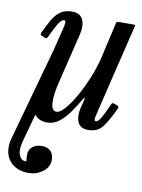

<svg xmlns="http://www.w3.org/2000/svg" viewBox="-157 -590 673 911"><g transform="rotate(10 179.5 -135.0)"><path d="M-11 -405.5Q6 -443 22.2 -471Q38.5 -499 60.2 -514.5Q82 -530 115.5 -530Q155.5 -530 168.5 -501.2Q181.5 -472.5 170.5 -428L112.5 -190Q97 -127.5 99 -88.2Q101 -49 125.5 -49Q141.5 -49 165 -75.8Q188.5 -102.5 213.2 -146.2Q238 -190 259 -241.8Q280 -293.5 291.5 -343.5L330 -512.5Q332 -520 341.5 -520H412Q419.5 -520 420.8 -518.8Q422 -517.5 420.5 -511.5L320 -96Q315.5 -78 311 -57.5Q306.5 -37 316 -37Q328 -37 342.2 -62.2Q356.5 -87.5 373.5 -127Q376.5 -133 379.5 -135Q382.5 -137 389.5 -134L402.5 -128.5Q409 -126 410.2 -123.5Q411.5 -121 409 -114.5Q383.5 -58.5 359 -24.2Q334.5 10 287.5 10Q248 10 236.5 -19.5Q225 -49 236 -91.5L244.5 -124.5Q247.5 -136 245.2 -137Q243 -138 239 -131Q218 -95 195.5 -63Q173 -31 147 -11Q121 9 89 9Q71 9 55.5 2.8Q40 -3.5 29 -18L-9.5 121Q-18.5 163.5 -10.8 182.5Q-3 201.5 8.8 205.5Q20.5 209.5 23 207.5Q26.5 204.5 24.8 200.5Q23 196.5 23 176Q23 151.5 40.5 137.2Q58 123 86 123Q112.5 123 127.8 138Q143 153 143 180Q143 215 112.5 237.5Q82 260 44.5 260Q-16 260 -47.2 221.8Q-78.5 183.5 -65.5 121L61.5 -337L83 -424Q84.5 -430.5 88.2 -444.5Q92 -458.5 92.8 -470.8Q93.5 -483 86 -483Q72.5 -483 57.5 -457.8Q42.5 -432.5 24.5 -393Q21.5 -387 18.5 -385Q15.5 -383 8.5 -386L-4.5 -391.5Q-11 -394 -12.2 -396.5Q-13.5 -399 -11 -405.5Z"/></g></svg>

Font: Besley* Condensed
Style: Italic
Weight: 400
Width: 3
Italic angle: -13°
Designer: Owen Earl
Foundry: indestructible type*
Version: Version 3.000; ttfautohint (v1.8.3)